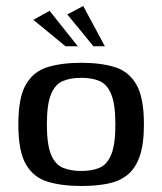

<svg xmlns="http://www.w3.org/2000/svg" viewBox="-20 -613 539 639"><path d="M251 6Q185 6 138 -8.5Q91 -23 66 -66.5Q41 -110 41 -199Q41 -288 66 -331.5Q91 -375 138 -389.5Q185 -404 251 -404Q316 -404 362.5 -389.5Q409 -375 434 -331.5Q459 -288 459 -199Q459 -132 444.5 -91.5Q430 -51 403 -30Q376 -9 337.5 -1.5Q299 6 251 6ZM251 -44Q287 -44 312 -55Q337 -66 350.5 -99.5Q364 -133 364 -199Q364 -265 350.5 -298.5Q337 -332 312 -343Q287 -354 251 -354Q214 -354 188.5 -343Q163 -332 149.5 -298.5Q136 -265 136 -199Q136 -133 149.5 -99.5Q163 -66 188.5 -55Q214 -44 251 -44ZM291 -459 204 -565 257 -593 329 -459ZM198 -459 91 -547 145 -577 239 -459Z"/></svg>

Font: Genos Medium
Style: Regular
Weight: 500
Designer: Robert E. Leuschke
Foundry: Robert E. Leuschke
Version: Version 1.010; ttfautohint (v1.8.3)